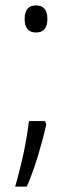

<svg xmlns="http://www.w3.org/2000/svg" viewBox="-20 -559 263 709"><path d="M71 -489Q71 -439 113 -439Q155 -439 155 -489Q155 -539 113 -539Q71 -539 71 -489ZM146 -112H87Q80 -56 68 2Q56 60 36 130H79Q102 77 120.5 15.5Q139 -46 151 -100Z"/></svg>

Font: Noto Sans UI SemiCondensed Light
Style: Regular
Weight: 300
Width: 4
Designer: Monotype Design Team
Foundry: Monotype Imaging Inc.
Version: Version 1.901